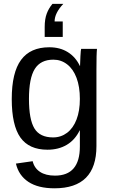

<svg xmlns="http://www.w3.org/2000/svg" viewBox="-20 -786 596 1013"><path d="M267.6 207.5C415 207.5 488.8 133.3 488.8 -15.1V-418.9C488.8 -474.3 489.7 -510.7 491.7 -528.3H408.2C406.9 -526 405.6 -512.9 404.3 -488.8C403 -464.7 402.3 -447.8 402.3 -438H401.4C386.4 -469.6 365.2 -493.9 337.6 -511C310.1 -528.1 277.7 -536.6 240.2 -536.6C173.5 -536.6 123.8 -514.4 91.1 -470C58.3 -425.5 42 -356.6 42 -263.2C42 -171.1 57.2 -103.5 87.6 -60.5C118.1 -17.6 165.7 3.9 230.5 3.9C269.2 3.9 303.1 -4.6 332 -21.7C361 -38.8 383.8 -64.3 400.4 -98.1H401.4V-13.2C401.4 89.4 357.6 140.6 270 140.6C237.5 140.6 211.2 134 191.2 120.8C171.1 107.7 158.2 88.9 152.3 64.5L64 77.1C73.7 118.8 95.7 151 129.9 173.6C164.1 196.2 210 207.5 267.6 207.5ZM401.4 -264.2C401.4 -222.2 395.5 -186 383.8 -155.5C372.1 -125.1 355.5 -101.7 334 -85.4C312.5 -69.2 287.9 -61 260.3 -61C213.7 -61 180.8 -76.8 161.6 -108.4C142.4 -140 132.8 -191.9 132.8 -264.2C132.8 -337.1 143.1 -389.8 163.6 -422.4C184.1 -454.9 216.8 -471.2 261.7 -471.2C288.7 -471.2 312.9 -463 334.2 -446.5C355.6 -430.1 372.1 -406.3 383.8 -375.2C395.5 -344.2 401.4 -307.1 401.4 -264.2ZM215.8 -643.1V-591.3H311V-672.9H268.1C268.1 -702.1 283.4 -733.1 314 -765.6H256.8C243.8 -750.3 233.7 -733.2 226.6 -714.1C219.4 -695.1 215.8 -671.4 215.8 -643.1Z"/></svg>

Font: Arimo
Style: Regular
Weight: 400
Designer: Steve Matteson
Foundry: Monotype Imaging Inc.
Version: Version 1.32